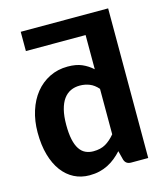

<svg xmlns="http://www.w3.org/2000/svg" viewBox="-112 -832 795 924"><g transform="rotate(-15 285.5 -369.5)"><path d="M375.5 -381.5Q356 -404 333.2 -413Q310.5 -422 285 -422Q260 -422 239.5 -412.5Q219 -403 204.2 -382.8Q189.5 -362.5 181.5 -331Q173.5 -299.5 173.5 -256Q173.5 -213 180 -183Q186.5 -153 198.8 -134.5Q211 -116 228.5 -107.8Q246 -99.5 267.5 -99.5Q304 -99.5 328.8 -114Q353.5 -128.5 375.5 -155ZM513.5 0H428.5Q402 0 394.5 -24L383 -69Q367.5 -52 350.2 -38Q333 -24 313 -13.8Q293 -3.5 270 2Q247 7.5 220 7.5Q178.5 7.5 144 -10Q109.5 -27.5 84.2 -61.2Q59 -95 45 -144Q31 -193 31 -256Q31 -313.5 46.8 -363Q62.5 -412.5 91.5 -448.5Q120.5 -484.5 161.5 -505Q202.5 -525.5 252.5 -525.5Q294.5 -525.5 323.2 -513Q352 -500.5 375.5 -479V-649.5H78V-745.5H513.5Z"/></g></svg>

Font: Lato 2
Style: Regular
Weight: 800
Designer: Lukasz Dziedzic with Adam Twardoch and Botio Nikoltchev
Foundry: tyPoland Lukasz Dziedzic
Version: Version 2.015; 2015-08-06; http://www.latofonts.com/